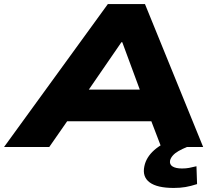

<svg xmlns="http://www.w3.org/2000/svg" viewBox="-70 -725 1052 947"><path d="M-50 0 462 -705H645L932 0H725L650 -196L730 -127H206L310 -197L173 0ZM529 -517 333 -232 298 -283H687L638 -233L533 -517ZM787 202Q705 202 668 174.5Q631 147 642 95Q651 51 690 16Q729 -19 805 -48L852 0Q828 10 810.5 20Q793 30 782.5 42Q772 54 769 66Q765 86 781 96Q797 106 828 106Q847 106 863 103Q879 100 899 95L902 183Q871 193 845 197.5Q819 202 787 202Z"/></svg>

Font: Nunito Sans 10pt Expanded Black
Style: Italic
Weight: 900
Width: 7
Italic angle: -9°
Designer: Vernon Adams
Foundry: Vernon Adams
Version: Version 3.101;gftools[0.9.27]